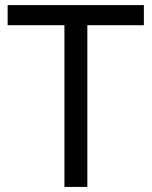

<svg xmlns="http://www.w3.org/2000/svg" viewBox="-20 -734 596 754"><path d="M323 0H233V-635H10V-714H545V-635H323Z"/></svg>

Font: Noto Sans Nag Mundari
Style: Regular
Weight: 400
Designer: Muthu Nedumaran
Version: Version 1.000; ttfautohint (v1.8.4.7-5d5b)